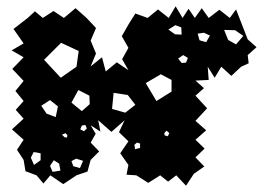

<svg xmlns="http://www.w3.org/2000/svg" viewBox="-20 -567 837 610"><path d="M767 -442 795 -417 767 -392 770 -366 746 -355 715 -326 683 -355 662 -320 640 -355 643 -313 601 -311 628 -287 601 -263 638 -223 601 -183 635 -153 601 -123 630 -95 601 -67 629 -38 596 -15 571 23 540 -10 514 10 489 -10 451 14 413 -10 382 -12 388 -43 362 -80 388 -118 358 -147 376 -185 334 -148 292 -185 299 -149 268 -169 284 -142 268 -114 295 -86 268 -59 258 -22 223 -10 181 18 140 -10 118 16 96 -10 61 -23 55 -59 34 -91 55 -123 18 -156 55 -190 30 -218 55 -246 29 -278 55 -310 19 -348 55 -385 17 -407 55 -429 23 -475 68 -510 91 -531 116 -510 150 -532 183 -510 220 -541 255 -510 285 -478 268 -438 285 -397 268 -356 304 -385 316 -340 351 -369 388 -344 368 -379 388 -415 367 -452 388 -489 410 -524 449 -510 482 -537 516 -510 538 -547 560 -510 579 -539 599 -510 621 -541 643 -510 677 -536 710 -510 730 -537ZM556 -480 537 -487 515 -473 536 -458 557 -457ZM753 -453 727 -471 692 -472 705 -440 730 -426ZM628 -463 608 -460 614 -439 635 -433 647 -454ZM230 -405 174 -431 120 -377 173 -320 223 -355ZM577 -383 562 -392 546 -381 557 -367 571 -368ZM525 -313 491 -331 443 -303 477 -246 525 -276ZM264 -263 229 -281 207 -241 240 -214 265 -236ZM386 -265 341 -272 336 -221 378 -209 410 -234ZM164 -229 139 -249 111 -231 128 -206 157 -195ZM251 -170 240 -168 235 -156 247 -150 256 -159ZM518 -144 509 -152 502 -144 503 -137 513 -134ZM194 -138 188 -144 177 -139 185 -131 193 -130ZM425 -111 415 -114 407 -107 409 -93 425 -97ZM109 -80 87 -84 78 -66 88 -43 109 -58ZM222 -63 207 -55 213 -39 234 -33 244 -56ZM168 -47 151 -58 139 -40 147 -21 172 -25Z"/></svg>

Font: Rubik Gemstones
Style: Regular
Weight: 400
Designer: Hubert and Fischer, NaN
Foundry: Hubert and Fischer, NaN
Version: Version 2.200